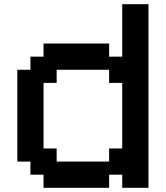

<svg xmlns="http://www.w3.org/2000/svg" viewBox="-20 -1020 790 915"><path d="M500 -250V-312.5H562.5V-625H500V-687.5H250V-625H187.5V-312.5H250V-250ZM187.5 -125V-187.5H125V-250H62.5V-687.5H125V-750H187.5V-812.5H500V-750H562.5V-1000H687.5V-125H562.5V-187.5H500V-125Z"/></svg>

Font: Better VCR
Style: Regular
Weight: 400
Designer: artdzyk
Foundry: https://fontstruct.com
Version: Version 1.0